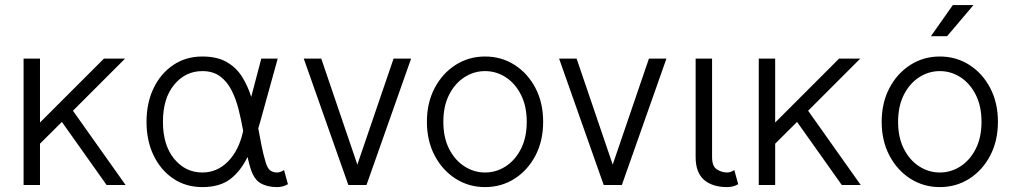

<svg xmlns="http://www.w3.org/2000/svg" viewBox="-20 -743 4083 771"><path d="M140.6 -166V0H74.7V-507.8H140.6V-251L397.5 -507.8H482.4L272.9 -298.3L484.4 0H408.2L228.5 -253.4Z M1136.2 -3.4Q1117.2 8.3 1092.3 8.3Q1052.7 8.3 1025.6 -7.8Q998.5 -23.9 984.9 -70.3Q979.5 -87.9 974.1 -112.8Q945.8 -54.7 903.8 -23.2Q861.8 8.3 792.5 8.3Q726.6 8.3 676 -25.6Q625.5 -59.6 596.9 -118.7Q568.4 -177.7 568.4 -253.9Q568.4 -330.1 596.9 -389.2Q625.5 -448.2 676 -482.2Q726.6 -516.1 792.5 -516.1Q851.1 -516.1 889.4 -494.4Q927.7 -472.7 951.2 -436Q974.6 -399.4 988.8 -354L1029.3 -507.8H1095.2L1024.9 -253.9Q1021 -239.7 1017.1 -227.5Q1023.4 -192.4 1030.3 -158Q1037.1 -123.5 1046.4 -92.8Q1053.7 -66.9 1065.2 -58.6Q1076.7 -50.3 1092.3 -50.3Q1105.5 -50.3 1120.6 -60.1ZM792.5 -457.5Q724.6 -457.5 679.4 -402.8Q634.3 -348.1 634.3 -253.9Q634.3 -160.2 679.4 -105.2Q724.6 -50.3 792.5 -50.3Q852.5 -50.3 896.2 -95.2Q939.9 -140.1 956.5 -217.3Q948.7 -261.2 938 -304Q927.2 -346.7 909.4 -381.3Q891.6 -416 863.3 -436.8Q835 -457.5 792.5 -457.5Z M1415 -82 1560.5 -507.8H1630.9L1451.7 0H1378.9L1199.7 -507.8H1270Z M1694.3 -253.9Q1694.3 -330.1 1725.3 -389.2Q1756.3 -448.2 1809.3 -482.2Q1862.3 -516.1 1927.7 -516.1Q1993.7 -516.1 2046.6 -482.2Q2099.6 -448.2 2130.4 -389.2Q2161.1 -330.1 2161.1 -253.9Q2161.1 -177.7 2130.4 -118.7Q2099.6 -59.6 2046.6 -25.6Q1993.7 8.3 1927.7 8.3Q1862.3 8.3 1809.3 -25.6Q1756.3 -59.6 1725.3 -118.7Q1694.3 -177.7 1694.3 -253.9ZM1760.3 -253.9Q1760.3 -190.9 1783.4 -145.3Q1806.6 -99.6 1845 -75Q1883.3 -50.3 1927.7 -50.3Q1972.7 -50.3 2010.7 -75Q2048.8 -99.6 2072 -145.3Q2095.2 -190.9 2095.2 -253.9Q2095.2 -316.9 2072 -362.5Q2048.8 -408.2 2010.7 -432.9Q1972.7 -457.5 1927.7 -457.5Q1883.3 -457.5 1845 -432.9Q1806.6 -408.2 1783.4 -362.5Q1760.3 -316.9 1760.3 -253.9Z M2440.4 -82 2585.9 -507.8H2656.2L2477.1 0H2404.3L2225.1 -507.8H2295.4Z M2928.7 -60.1 2944.3 -3.4Q2925.3 8.3 2899.9 8.3Q2840.3 8.3 2806.9 -21Q2773.4 -50.3 2773.4 -112.3V-507.8H2839.4V-112.3Q2839.4 -74.7 2859.1 -62.5Q2878.9 -50.3 2899.9 -50.3Q2913.6 -50.3 2928.7 -60.1Z M3092.8 -166V0H3026.9V-507.8H3092.8V-251L3349.6 -507.8H3434.6L3225.1 -298.3L3436.5 0H3360.4L3180.7 -253.4Z M3520.5 -253.9Q3520.5 -330.1 3551.5 -389.2Q3582.5 -448.2 3635.5 -482.2Q3688.5 -516.1 3753.9 -516.1Q3819.8 -516.1 3872.8 -482.2Q3925.8 -448.2 3956.5 -389.2Q3987.3 -330.1 3987.3 -253.9Q3987.3 -177.7 3956.5 -118.7Q3925.8 -59.6 3872.8 -25.6Q3819.8 8.3 3753.9 8.3Q3688.5 8.3 3635.5 -25.6Q3582.5 -59.6 3551.5 -118.7Q3520.5 -177.7 3520.5 -253.9ZM3586.4 -253.9Q3586.4 -190.9 3609.6 -145.3Q3632.8 -99.6 3671.1 -75Q3709.5 -50.3 3753.9 -50.3Q3798.8 -50.3 3836.9 -75Q3875 -99.6 3898.2 -145.3Q3921.4 -190.9 3921.4 -253.9Q3921.4 -316.9 3898.2 -362.5Q3875 -408.2 3836.9 -432.9Q3798.8 -457.5 3753.9 -457.5Q3709.5 -457.5 3671.1 -432.9Q3632.8 -408.2 3609.6 -362.5Q3586.4 -316.9 3586.4 -253.9ZM3783.2 -597.7H3718.3L3806.2 -722.7H3889.2Z"/></svg>

Font: Giphurs Light
Style: Regular
Weight: 300
Version: Version 0.920; ttfautohint (v1.8.4.7-5d5b)